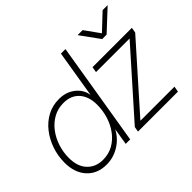

<svg xmlns="http://www.w3.org/2000/svg" viewBox="-148 -1001 1274 1274"><g transform="rotate(-45 489.0 -364.0)"><path d="M217.8 8.3Q131.3 8.3 79.8 -47.9Q28.3 -104 28.3 -198.7Q28.3 -261.2 48.1 -319.3Q67.9 -377.4 104 -423.8Q140.1 -470.2 189.9 -497.1Q239.7 -523.9 300.3 -523.9Q367.2 -523.9 413.6 -487.5Q460 -451.2 468.3 -395.5H468.8L523.4 -727.5H565.9L445.8 0H403.8L422.9 -116.7H422.4Q393.1 -60.5 337.6 -26.1Q282.2 8.3 217.8 8.3ZM222.7 -31.2Q276.9 -31.2 319.6 -55.4Q362.3 -79.6 392.3 -120.6Q422.4 -161.6 438 -212.4Q453.6 -263.2 453.6 -316.9Q453.6 -395 413.8 -439.7Q374 -484.4 303.7 -484.4Q250.5 -484.4 207.8 -460.4Q165 -436.5 134.3 -396Q103.5 -355.5 87.2 -304.7Q70.8 -253.9 70.8 -200.7Q70.8 -120.1 112.8 -75.7Q154.8 -31.2 222.7 -31.2ZM519 0 525.4 -36.1 915.5 -475.1V-476.1H601.1L607.9 -515.6H977.1L970.7 -478L582 -40.5V-39.6H900.9L894 0ZM735.4 -735.8 811 -630.4 922.9 -735.8H969.7V-735.4L826.7 -602.1H785.2L688.5 -735.4V-735.8Z"/></g></svg>

Font: Inter Display ExtraLight
Style: Italic
Weight: 200
Italic angle: -9.39999°
Designer: Rasmus Andersson
Foundry: rsms
Version: Version 4.000;git-a52131595